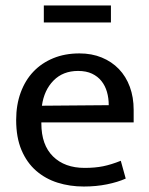

<svg xmlns="http://www.w3.org/2000/svg" viewBox="-20 -672 544 701"><path d="M468 -225H131V-221Q131 -143 173.5 -101Q216 -59 289 -59Q327 -59 356.5 -65Q386 -71 421 -85L439 -20Q410 -7 370.5 1Q331 9 286 9Q235 9 190.5 -5Q146 -19 112 -48.5Q78 -78 58.5 -124Q39 -170 39 -234Q39 -289 55.5 -334Q72 -379 102 -410.5Q132 -442 174.5 -459.5Q217 -477 270 -477Q315 -477 351.5 -462Q388 -447 414 -420Q440 -393 454 -355Q468 -317 468 -271ZM377 -288Q377 -314 370.5 -336.5Q364 -359 350.5 -376Q337 -393 316 -403Q295 -413 265 -413Q210 -413 175.5 -378Q141 -343 133 -286ZM385 -652V-590H140V-652Z"/></svg>

Font: Mukta Vaani
Style: Regular
Weight: 400
Designer: Noopur Datye, Girish Dalvi, Yashodeep Gholap, Pallavi Karambelkar
Foundry: Ek Type
Version: Version 2.538;PS 1.000;hotconv 16.6.51;makeotf.lib2.5.65220;